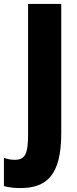

<svg xmlns="http://www.w3.org/2000/svg" viewBox="-81 -734 391 978"><path d="M22 224C155 224 231 161 231 -55V-714H62V-47C62 51 46 80 -6 80C-27 80 -45 76 -61 70V214C-35 221 -7 224 22 224Z"/></svg>

Font: Noto Sans Gujarati ExtraCondensed Black
Style: Regular
Weight: 900
Width: 2
Designer: Jelle Bosma - Monotype Design Team, Universal Thirst
Foundry: Monotype Imaging Inc.
Version: Version 2.106